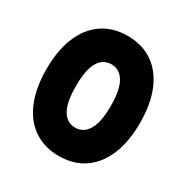

<svg xmlns="http://www.w3.org/2000/svg" viewBox="-172 -895 1027 1056"><g transform="rotate(30 341.5 -367.0)"><path d="M44 -367Q44 -486 79.5 -571.5Q115 -657 182 -702.5Q249 -748 341 -748Q434 -748 500.5 -702.5Q567 -657 602.5 -571.5Q638 -486 638 -367Q638 -248 602.5 -162.5Q567 -77 500.5 -31.5Q434 14 341 14Q249 14 182 -31.5Q115 -77 79.5 -162.5Q44 -248 44 -367ZM452 -367Q452 -471 422.5 -519.5Q393 -568 341 -568Q289 -568 260 -519.5Q231 -471 231 -367Q231 -263 260 -214.5Q289 -166 341 -166Q393 -166 422.5 -214.5Q452 -263 452 -367Z"/></g></svg>

Font: LINE Seed Sans TH App ExtraBold
Style: Regular
Weight: 800
Designer: Dalton Maag Ltd | Thai characters by Cadson Demak Co.,Ltd.
Foundry: Dalton Maag Ltd
Version: Version 1.003